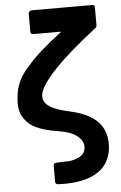

<svg xmlns="http://www.w3.org/2000/svg" viewBox="-60 -742 622 991"><g transform="rotate(-5 251.0 -246.5)"><path d="M459 -578Q312 -462 246 -392.5Q180 -323 164 -280.5Q148 -238 176.5 -210Q205 -182 294 -162.5Q383 -143 428.5 -101.5Q474 -60 478.5 5Q483 70 453 118.5Q423 167 357.5 189Q292 211 201 206Q186 206 186 192V109Q186 103 189.5 99Q193 95 200 95L241 93Q280 95 314.5 80Q349 65 352.5 31.5Q356 -2 324.5 -29Q293 -56 222.5 -67Q152 -78 110 -98.5Q68 -119 44.5 -159.5Q21 -200 33 -277.5Q45 -355 106 -417Q156 -479 283 -575Q282 -577 279 -577H140Q133 -577 129 -581Q125 -585 126 -592V-685Q127 -692 131.5 -696Q136 -700 143 -700H456Q463 -700 466.5 -696Q470 -692 469 -685V-592Q468 -585 464 -581Q461 -579 459 -578Z"/></g></svg>

Font: Barlow
Style: Bold
Weight: 700
Designer: Jeremy Tribby
Foundry: Jeremy Tribby
Version: Version 1.101 August 23, 2024